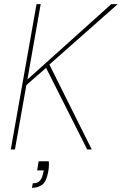

<svg xmlns="http://www.w3.org/2000/svg" viewBox="-20 -720 587 925"><path d="M32 0 156 -700H176L112 -337L516 -700H547L218 -409L422 0H400L202 -393L107 -310L52 0ZM134 185 138 163Q162 163 173 149.5Q184 136 188 113L191 101H159L166 57H215Q216 66 215.5 80Q215 94 212 109Q203 157 182 171Q161 185 134 185Z"/></svg>

Font: DM Sans 10pt Thin
Style: Italic
Weight: 250
Italic angle: -10°
Version: Version 4.004;gftools[0.9.30]